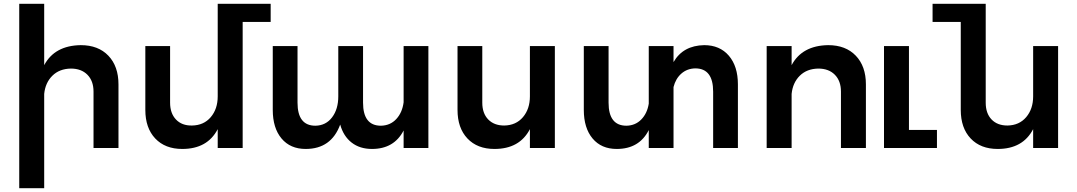

<svg xmlns="http://www.w3.org/2000/svg" viewBox="-20 -777 5656 1008"><path d="M404 -540Q496 -540 549 -484.5Q602 -429 602 -334V0H471V-296Q471 -352 439 -384.5Q407 -417 352 -417Q292 -416 255 -379.5Q218 -343 212 -284V211H81V-757H212V-435Q267 -538 404 -540Z M1401 -757V-662H1254V0H1123V-99Q1069 5 937 5Q847 5 795 -50Q743 -105 743 -200V-535H873V-238Q873 -182 904 -149.5Q935 -117 988 -118Q1050 -119 1086.5 -162Q1123 -205 1123 -271V-757Z M2099 -535H2229V0H2099V-92Q2049 5 1933 5Q1869 5 1826 -28.5Q1783 -62 1766 -123Q1719 5 1585 5Q1504 5 1458 -50Q1412 -105 1412 -200V-535H1542V-238Q1542 -117 1636 -117Q1691 -118 1723.5 -161Q1756 -204 1756 -271V-535H1886V-238Q1886 -117 1980 -117Q2029 -118 2060.5 -152Q2092 -186 2099 -240Z M2762 -535H2893V0H2762V-99Q2708 5 2576 5Q2486 5 2434 -50Q2382 -105 2382 -200V-535H2512V-238Q2512 -182 2543 -150Q2574 -118 2627 -118Q2689 -119 2725.5 -162Q2762 -205 2762 -271Z M3677 -540Q3759 -540 3806.5 -484.5Q3854 -429 3854 -334V0H3724V-296Q3724 -418 3630 -418Q3587 -417 3557 -390.5Q3527 -364 3516 -320V0H3386V-94Q3336 5 3218 5Q3137 5 3091 -50Q3045 -105 3045 -200V-535H3175V-238Q3175 -117 3269 -117Q3316 -118 3347 -150Q3378 -182 3386 -233V-535H3516V-451Q3566 -538 3677 -540Z M4328 -540Q4420 -540 4473 -484.5Q4526 -429 4526 -334V0H4395V-296Q4395 -352 4363 -384.5Q4331 -417 4276 -417Q4216 -416 4179 -379.5Q4142 -343 4136 -284V0H4005V-535H4136V-435Q4191 -538 4328 -540Z M4752 -95H4899V0H4621V-535H4752Z M5404 -535H5535V0H5404V-99Q5350 5 5218 5Q5128 5 5076 -50Q5024 -105 5024 -200V-662H4876V-757H5155V-238Q5155 -182 5185.5 -150Q5216 -118 5269 -118Q5331 -119 5367.5 -162Q5404 -205 5404 -271Z"/></svg>

Font: Montserrat arm Medium
Style: Regular
Weight: 500
Designer: Julieta Ulanovsky
Foundry: Julieta Ulanovsky
Version: Version 6.000;PS 006.000;hotconv 1.0.88;makeotf.lib2.5.64775